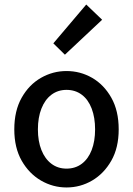

<svg xmlns="http://www.w3.org/2000/svg" viewBox="-20 -814 586 846"><path d="M273 12Q213 12 160.5 -18.5Q108 -49 75.5 -106Q43 -163 43 -244Q43 -326 75.5 -383.5Q108 -441 160.5 -471Q213 -501 273 -501Q334 -501 386 -471Q438 -441 470.5 -383.5Q503 -326 503 -244Q503 -163 470.5 -106Q438 -49 386 -18.5Q334 12 273 12ZM273 -71Q312 -71 340.5 -92.5Q369 -114 384 -153Q399 -192 399 -244Q399 -296 384 -335.5Q369 -375 340.5 -396.5Q312 -418 273 -418Q235 -418 206.5 -396.5Q178 -375 162.5 -335.5Q147 -296 147 -244Q147 -192 162.5 -153Q178 -114 206.5 -92.5Q235 -71 273 -71ZM266 -573 215 -623 360 -794 430 -727Z"/></svg>

Font: Assistant ExtraLight SemiBold
Style: Regular
Weight: 600
Version: Version 3.000